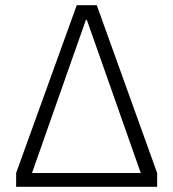

<svg xmlns="http://www.w3.org/2000/svg" viewBox="-20 -718 666 738"><path d="M42 0V-53L275 -698H352L584 -53V0ZM521 -53 381 -451 314 -641H310L243 -451L103 -53Z"/></svg>

Font: IBM Plex Sans Light
Style: Regular
Weight: 300
Designer: Mike Abbink, Paul van der Laan, Pieter van Rosmalen
Foundry: Bold Monday
Version: Version 3.201